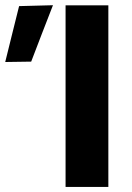

<svg xmlns="http://www.w3.org/2000/svg" viewBox="-134 -734 518 754"><path d="M123.5 0V-713H291.5V0ZM-113.5 -490.5Q-100 -545.5 -86.2 -600.8Q-72.5 -656 -59 -710L74 -713.5Q52 -656.5 30.5 -601.5Q9 -546 -11.5 -492Z"/></svg>

Font: Heraclito
Style: Bold
Weight: 700
Designer: Kostas Bartsokas (font) & Cristiano Sobral (main changes)
Foundry: Kostas Bartsokas (font) & Cristiano Sobral (main changes)
Version: Version 1.00;July 8, 2020;FontCreator 13.0.0.2655 64-bit